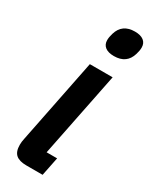

<svg xmlns="http://www.w3.org/2000/svg" viewBox="-194 -792 670 839"><g transform="rotate(30 140.5 -372.0)"><path d="M194 -605Q165 -605 149.5 -617Q134 -629 134 -651Q134 -666 140 -686Q157 -744 221 -744Q250 -744 265.5 -732Q281 -720 281 -698Q281 -682 275 -663Q258 -605 194 -605ZM102 0Q66 0 49 -15Q32 -30 32 -64Q32 -80 36 -97L121 -522H236L150 -94H203L184 0Z"/></g></svg>

Font: IBM Plex Sans Cond SmBld
Style: Italic
Weight: 600
Width: 3
Italic angle: -11°
Designer: Mike Abbink, Paul van der Laan, Pieter van Rosmalen
Foundry: Bold Monday
Version: Version 1.3